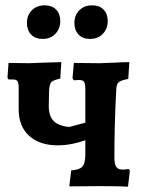

<svg xmlns="http://www.w3.org/2000/svg" viewBox="-20 -698 544 720"><path d="M467 -58 460 2Q434 0 350 0L240 1L247 -59Q278 -61 289 -73.5Q300 -86 300 -118V-172Q246 -153 196 -153Q129 -153 89.5 -188.5Q50 -224 50 -289V-370Q50 -387 45.5 -393.5Q41 -400 29 -400H12L8 -407L12 -462L91 -461L141 -463Q154 -463 210 -465L206 -403Q180 -398 172.5 -390Q165 -382 164 -356L163 -304Q162 -264 181 -244.5Q200 -225 240 -222L300 -238V-361Q300 -384 295.5 -391Q291 -398 277 -398L256 -397L252 -405L257 -462L354 -461L405 -463Q443 -465 465 -465L461 -402Q434 -397 425.5 -390Q417 -383 416 -363Q409 -234 409 -108Q409 -82 416 -72Q423 -62 441 -62Q445 -62 463 -64ZM81 -612Q81 -641 99.5 -659.5Q118 -678 148 -678Q175 -678 190.5 -662Q206 -646 206 -619Q206 -590 187.5 -571Q169 -552 140 -552Q112 -552 96.5 -568.5Q81 -585 81 -612ZM259 -612Q259 -641 277.5 -659.5Q296 -678 325 -678Q353 -678 368.5 -662Q384 -646 384 -619Q384 -590 365.5 -571Q347 -552 318 -552Q290 -552 274.5 -568.5Q259 -585 259 -612Z"/></svg>

Font: Alegreya
Style: Bold
Weight: 700
Designer: Juan Pablo del Peral
Foundry: Huerta Tipografica
Version: Version 2.008; ttfautohint (v1.8)